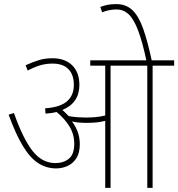

<svg xmlns="http://www.w3.org/2000/svg" viewBox="-20 -916 869 936"><path d="M369 -213Q369 -171 352.5 -145Q336 -119 309.5 -107Q283 -95 254 -95Q206 -95 166.5 -120.5Q127 -146 92 -203.5Q57 -261 22 -357L48 -365Q92 -240 138.5 -180.5Q185 -121 250 -121Q290 -121 316 -142.5Q342 -164 342 -215Q342 -262 318 -300.5Q294 -339 256 -370Q231 -364 202 -362L200 -388Q273 -393 306.5 -422Q340 -451 340 -502Q340 -552 313.5 -579Q287 -606 236 -606Q204 -606 175.5 -597.5Q147 -589 115 -572L105 -598Q140 -614 170 -623Q200 -632 236 -632Q297 -632 332 -597.5Q367 -563 367 -502Q367 -414 284 -380Q292 -373 300 -365Q308 -357 315 -350Q337 -346 359 -344.5Q381 -343 399 -343Q420 -343 444.5 -345Q469 -347 493 -353V-596H420V-622H829V-596H724V0H698V-596H519V0H493V-327Q471 -321 448 -319Q425 -317 404 -317Q385 -317 366 -318.5Q347 -320 331 -324Q349 -300 359 -272.5Q369 -245 369 -213ZM695 -615Q674 -714 652.5 -769.5Q631 -825 606 -847.5Q581 -870 548 -870Q529 -870 510.5 -866Q492 -862 478 -856L469 -882Q484 -888 502.5 -892Q521 -896 547 -896Q594 -896 625 -867Q656 -838 678 -776Q700 -714 721 -615Z"/></svg>

Font: Noto Sans SemiCondensed Thin
Style: Italic
Weight: 100
Width: 4
Italic angle: -12°
Designer: Monotype Design Team
Foundry: Monotype Imaging Inc.
Version: Version 2.013; ttfautohint (v1.8.4.7-5d5b)